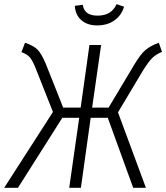

<svg xmlns="http://www.w3.org/2000/svg" viewBox="-37 -901 797 921"><path d="M740 -652Q712 -641 693.5 -623Q675 -605 646 -558L529 -362L663 0H602L480 -336H398L351 0H295L343 -336H262L49 0H-17L217 -364L137 -566Q120 -610 106.5 -625.5Q93 -641 66 -651L83 -696Q124 -682 143 -663Q162 -644 183 -594L266 -385H350L392 -685H448L405 -385H484L606 -589Q637 -641 660.5 -661Q684 -681 725 -696ZM322 -873 360 -878Q364 -851 382 -838.5Q400 -826 431 -826Q498 -826 522 -881L558 -869Q546 -827 511.5 -803Q477 -779 429 -779Q382 -779 353 -804.5Q324 -830 322 -873Z"/></svg>

Font: Fira Sans Condensed Light
Style: Italic
Weight: 300
Width: 3
Italic angle: -8°
Designer: Carrois Corporate & Edenspiekermann AG
Foundry: Carrois Corporate GbR & Edenspiekermann AG
Version: Version 4.203